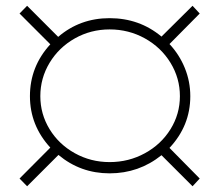

<svg xmlns="http://www.w3.org/2000/svg" viewBox="-20 -651 763 667"><path d="M47.9 -30.8 154.8 -138.2Q84 -215.3 84 -316.9Q84 -419.9 154.8 -497.1L47.9 -604L74.2 -630.9L182.1 -522.9Q257.8 -587.9 360.8 -587.9Q464.4 -587.9 541 -523.9L648.9 -630.9L673.8 -604L568.8 -498Q603 -461.4 622.1 -414.6Q641.1 -367.7 641.1 -316.9Q641.1 -214.4 568.8 -137.2L673.8 -30.8L648.9 -3.9L541 -111.8Q462.4 -48.8 360.8 -48.8Q259.8 -48.8 183.1 -112.8L74.2 -3.9ZM120.1 -316.9Q120.1 -254.9 152.3 -202.1Q184.6 -149.4 240 -118.7Q295.4 -87.9 360.8 -87.9Q427.2 -87.9 483.4 -118.7Q539.6 -149.4 572.3 -202.1Q605 -254.9 605 -316.9Q605 -379.4 572.3 -432.9Q539.6 -486.3 483.4 -517.6Q427.2 -548.8 360.8 -548.8Q295.4 -548.8 240 -517.6Q184.6 -486.3 152.3 -432.9Q120.1 -379.4 120.1 -316.9Z"/></svg>

Font: Montserrat Ultra Light
Style: Regular
Weight: 200
Designer: Julieta Ulanovsky
Foundry: Julieta Ulanovsky
Version: Version 3.001;PS 003.001;hotconv 1.0.70;makeotf.lib2.5.58329